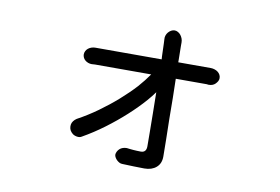

<svg xmlns="http://www.w3.org/2000/svg" viewBox="-73 -736 1346 923"><g transform="rotate(10 600.0 -274.5)"><path d="M710 -614Q718 -614 726 -609.5Q734 -605 739.5 -598Q745 -591 748.5 -582Q752 -573 752 -563V-543Q752 -519 753 -480V-466H912Q921 -466 930.5 -463Q940 -460 947 -454.5Q954 -449 958 -441.5Q962 -434 962 -425Q962 -417 958 -410Q954 -403 948 -397Q942 -391 934 -388Q926 -385 917 -385H913Q912 -385 910.5 -385.5Q909 -386 906 -386H755Q756 -342 757 -294Q757 -241 758 -189.5Q759 -138 760 -91Q761 -44 761 -7Q761 27 739 46Q717 65 681 65Q660 65 629.5 64Q599 63 573 62Q565 62 558.5 58.5Q552 55 546.5 50Q541 45 537 38.5Q533 32 532 25Q532 17 536 9Q540 1 546.5 -5Q553 -11 562 -14Q571 -17 581 -17Q590 -16 598 -15Q606 -14 614 -13.5Q622 -13 631 -12.5Q640 -12 650 -12Q664 -12 670.5 -20Q677 -28 677 -42Q677 -71 676.5 -113Q676 -155 675.5 -202.5Q675 -250 674 -300V-306Q659 -285 639 -262Q604 -222 559 -181Q514 -140 463 -102Q412 -64 359 -34Q349 -27 333.5 -30Q318 -33 310 -42L306 -46Q299 -54 297 -63.5Q295 -73 296.5 -82Q298 -91 304 -99Q310 -107 319 -113Q369 -140 417 -174.5Q465 -209 507 -246Q549 -283 583 -320Q613 -354 635 -386H361Q353 -386 344 -385Q336 -385 327.5 -388Q319 -391 312.5 -396.5Q306 -402 302.5 -409.5Q299 -417 299 -425Q299 -433 303 -441Q307 -449 314 -454.5Q321 -460 330 -463Q339 -466 348 -466H672Q671 -473 671 -481Q670 -519 669 -543Q669 -548 668.5 -553.5Q668 -559 668 -564Q667 -573 670 -582Q673 -591 679 -598Q685 -605 693 -609.5Q701 -614 710 -614Z"/></g></svg>

Font: Maple Mono NF CN
Style: Regular
Weight: 400
Monospace: yes
Designer: subframe7536
Version: Version 7.000